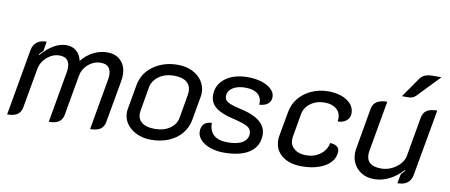

<svg xmlns="http://www.w3.org/2000/svg" viewBox="-66 -994 2972 1267"><g transform="rotate(10 1420.0 -360.5)"><path d="M102 -435Q116 -509 198 -509L187 -445Q172 -431 161 -418L165 -414Q247 -509 332 -509Q371 -509 398 -486Q425 -463 434 -422Q468 -464 512.5 -486.5Q557 -509 604 -509Q663 -509 697 -473.5Q731 -438 731 -378Q731 -365 727 -337L677 -55Q671 -22 647.5 -6.5Q624 9 580 9L640 -332Q643 -349 643 -364Q643 -398 626 -416Q609 -434 575 -434Q528 -434 491 -402Q454 -370 446 -322L399 -55Q393 -22 370 -6.5Q347 9 303 9L363 -332Q366 -349 366 -364Q366 -398 349 -416Q332 -434 298 -434Q252 -434 214 -400.5Q176 -367 168 -320L121 -55Q115 -22 91.5 -6.5Q68 9 24 9Z M800 -140Q800 -156 802 -165L831 -329Q845 -410 913.5 -459.5Q982 -509 1078 -509Q1133 -509 1175.5 -488Q1218 -467 1241 -432Q1264 -397 1264 -355Q1264 -338 1262 -329L1233 -165Q1224 -116 1191.5 -76Q1159 -36 1106 -13.5Q1053 9 986 9Q936 9 893.5 -10Q851 -29 825.5 -63Q800 -97 800 -140ZM1149 -169 1176 -326Q1178 -340 1178 -348Q1178 -388 1149.5 -411Q1121 -434 1064 -434Q1005 -434 963.5 -404Q922 -374 914 -326L887 -169Q885 -155 885 -149Q885 -111 913.5 -88.5Q942 -66 1000 -66Q1059 -66 1100 -94Q1141 -122 1149 -169Z M1295 -102Q1295 -134 1312.5 -151.5Q1330 -169 1364 -171Q1364 -117 1395.5 -89.5Q1427 -62 1488 -62Q1553 -62 1588 -83.5Q1623 -105 1623 -145Q1623 -173 1597 -189Q1571 -205 1502 -221Q1417 -240 1378.5 -271.5Q1340 -303 1340 -353Q1340 -423 1397 -466Q1454 -509 1548 -509Q1599 -509 1640.5 -495.5Q1682 -482 1705.5 -459Q1729 -436 1729 -408Q1729 -379 1708.5 -362Q1688 -345 1651 -343Q1656 -388 1627 -413Q1598 -438 1542 -438Q1489 -438 1457 -416.5Q1425 -395 1425 -360Q1425 -336 1448 -322Q1471 -308 1530 -295Q1620 -276 1664 -240Q1708 -204 1708 -151Q1708 -74 1647.5 -32.5Q1587 9 1476 9Q1425 9 1383.5 -5.5Q1342 -20 1318.5 -45.5Q1295 -71 1295 -102Z M1815 -136Q1815 -151 1818 -166L1847 -328Q1856 -381 1889.5 -422Q1923 -463 1974.5 -486Q2026 -509 2086 -509Q2163 -509 2212 -476.5Q2261 -444 2261 -392Q2261 -362 2238.5 -343Q2216 -324 2180 -324Q2182 -338 2182 -344Q2182 -384 2153 -408Q2124 -432 2075 -432Q2020 -432 1980 -402.5Q1940 -373 1933 -326L1906 -170Q1905 -164 1905 -153Q1905 -115 1934.5 -91.5Q1964 -68 2013 -68Q2068 -68 2108 -98Q2148 -128 2156 -175Q2184 -175 2201 -162.5Q2218 -150 2218 -130Q2218 -89 2190 -57.5Q2162 -26 2111.5 -8.5Q2061 9 1997 9Q1914 9 1864.5 -30.5Q1815 -70 1815 -136Z M2736 -65Q2723 9 2639 9L2651 -55Q2660 -62 2676 -82L2673 -86Q2633 -41 2583.5 -16Q2534 9 2482 9Q2414 9 2371.5 -33Q2329 -75 2329 -139Q2329 -154 2332 -170L2380 -445Q2392 -509 2480 -509L2421 -174Q2418 -158 2418 -145Q2418 -68 2515 -68Q2570 -68 2616 -102Q2662 -136 2670 -183L2716 -445Q2722 -478 2746 -493.5Q2770 -509 2815 -509ZM2662 -696Q2686 -730 2745 -730H2804L2662 -582Q2648 -568 2630.5 -564Q2613 -560 2569 -562Z"/></g></svg>

Font: K2D
Style: Italic
Weight: 400
Italic angle: -10°
Designer: Katatrad Aksorn Co.,Ltd.
Foundry: Cadson Demak Co.,Ltd.
Version: Version 1.000; ttfautohint (v1.6)